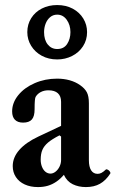

<svg xmlns="http://www.w3.org/2000/svg" viewBox="-20 -741 464 772"><path d="M31.2 -73.2Q31.2 -107.9 57.4 -137.9Q83.5 -168 134.3 -191.9L225.6 -234.9V-331.5Q225.6 -354.5 212.6 -366.2Q199.7 -377.9 174.8 -377.9Q157.2 -377.9 143.8 -370.8Q130.4 -363.8 123 -351.1Q121.1 -347.2 120.1 -335.7Q119.1 -324.2 119.1 -301.3Q119.1 -273.4 108.2 -260.7Q97.2 -248 72.8 -248Q51.3 -248 40 -259.5Q28.8 -271 28.8 -293Q28.8 -328.1 53.5 -358.4Q78.1 -388.7 119.6 -406.7Q161.1 -424.8 209.5 -424.8Q236.8 -424.8 260.3 -418.2Q283.7 -411.6 301.8 -398.9Q320.8 -385.7 329.1 -370.1Q337.4 -354.5 337.4 -325.7V-97.2Q337.4 -70.3 346.4 -56.2Q355.5 -42 372.6 -42Q380.4 -42 387.9 -45.9Q395.5 -49.8 405.3 -59.1Q407.7 -61.5 413.1 -58.8Q418.5 -56.2 421.9 -51Q425.3 -45.9 423.3 -43Q405.3 -15.1 381.8 -2Q358.4 11.2 325.2 11.2Q295.9 11.2 272.5 -0.2Q249 -11.7 236.8 -38.1Q222.2 -21 206.3 -10.3Q190.4 0.5 172.4 5.9Q154.3 11.2 132.8 11.2Q102.5 11.2 79.6 0.7Q56.6 -9.8 43.9 -29.1Q31.2 -48.3 31.2 -73.2ZM225.6 -97.2V-191.9L219.2 -196.8Q189.5 -181.6 173.3 -168Q157.2 -154.3 150.4 -138.4Q143.6 -122.6 143.6 -99.1Q143.6 -83.5 148.7 -70.6Q153.8 -57.6 162.8 -50.3Q171.9 -43 183.1 -43Q193.4 -43 203.4 -50.8Q213.4 -58.6 219.5 -71.3Q225.6 -84 225.6 -97.2ZM89.8 -611.8Q89.8 -643.1 105.5 -668Q121.1 -692.9 148.4 -706.8Q175.8 -720.7 210 -720.7Q245.1 -720.7 272.5 -706.1Q299.8 -691.4 314.9 -666.5Q330.1 -641.6 330.1 -611.8Q330.1 -580.1 313.7 -554.9Q297.4 -529.8 269.8 -515.9Q242.2 -502 210 -502Q175.3 -502 147.9 -516.8Q120.6 -531.7 105.2 -556.9Q89.8 -582 89.8 -611.8ZM263.2 -611.8Q263.2 -640.6 248.3 -661.4Q233.4 -682.1 210 -682.1Q193.4 -682.1 181.4 -671.9Q169.4 -661.6 163.3 -645.5Q157.2 -629.4 157.2 -611.8Q157.2 -580.6 171.9 -562.3Q186.5 -543.9 210 -543.9Q236.8 -543.9 250 -564.2Q263.2 -584.5 263.2 -611.8Z"/></svg>

Font: Junicode Two Beta VF
Style: Regular
Weight: 400
Designer: Peter S. Baker
Foundry: Briery Creek Software
Version: Version 1.031 beta; ttfautohint (v1.8.1.43-b0c9)